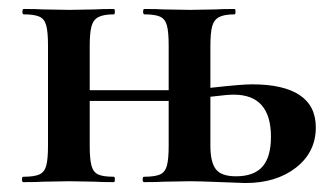

<svg xmlns="http://www.w3.org/2000/svg" viewBox="-20 -406 744 428"><path d="M473 0Q425 -2 404 -2L346 -1Q330 0 301 0Q298 0 298 -6Q298 -12 301 -12Q325 -12 336.5 -17Q348 -22 352 -36.5Q356 -51 356 -81V-305Q356 -335 352 -349.5Q348 -364 336.5 -369Q325 -374 302 -374Q299 -374 299 -380Q299 -386 302 -386Q330 -386 345 -385L404 -384L460 -385Q476 -386 503 -386Q505 -386 505 -380Q505 -374 503 -374Q480 -374 468.5 -368Q457 -362 453 -347.5Q449 -333 449 -303V-81Q449 -45 461 -29Q473 -13 506 -13Q546 -13 565 -34.5Q584 -56 584 -101Q584 -195 501 -195Q487 -195 455 -191Q425 -187 413 -187L407 -206Q421 -207 456 -211Q519 -218 542 -218Q612 -218 648 -194Q684 -170 684 -122Q684 -67 640 -32.5Q596 2 527 2ZM32 -12Q56 -12 67.5 -17Q79 -22 83 -36.5Q87 -51 87 -81V-305Q87 -335 83 -349.5Q79 -364 67.5 -369Q56 -374 33 -374Q30 -374 30 -380Q30 -386 33 -386Q61 -386 76 -385L135 -384L191 -385Q207 -386 234 -386Q236 -386 236 -380Q236 -374 234 -374Q211 -374 199.5 -368Q188 -362 184 -347.5Q180 -333 180 -303V-81Q180 -51 184 -36.5Q188 -22 199 -17Q210 -12 234 -12Q236 -12 236 -6Q236 0 234 0Q206 0 191 -1L135 -2L77 -1Q61 0 32 0Q29 0 29 -6Q29 -12 32 -12ZM132 -205H401V-181H132Z"/></svg>

Font: Cormorant Garamond
Style: Bold
Weight: 700
Designer: Christian Thalmann (Catharsis Fonts)
Foundry: Catharsis Fonts
Version: Version 4.000